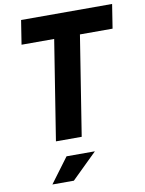

<svg xmlns="http://www.w3.org/2000/svg" viewBox="-102 -790 832 1101"><g transform="rotate(-10 314.5 -240.0)"><path d="M77 -580 99 -720H629L607 -580H417L325 0H175L267 -580ZM385 95 237 240H112L220 95Z"/></g></svg>

Font: JetBrains Mono ExtraBold
Style: Italic
Weight: 800
Designer: Philipp Nurullin, Konstantin Bulenkov
Foundry: JetBrains
Version: Version 1.000; ttfautohint (v1.8.3)